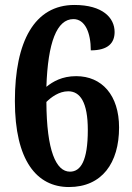

<svg xmlns="http://www.w3.org/2000/svg" viewBox="-20 -744 532 774"><path d="M258 10C391 10 460 -87 460 -230C460 -360 391 -437 287 -437C230 -437 193 -415 167 -394C173 -573 209 -667 276 -667C323 -667 346 -612 346 -541C416 -541 442 -571 442 -615C442 -672 394 -724 280 -724C119 -724 40 -577 40 -337C40 -97 128 10 258 10ZM262 -52C206 -52 168 -136 167 -333C186 -352 218 -376 255 -376C303 -376 334 -332 334 -220C334 -95 305 -52 262 -52Z"/></svg>

Font: Noto Serif Sinhala Condensed
Style: Bold
Weight: 700
Width: 3
Designer: Jelle Bosma - Monotype Design Team
Foundry: Monotype Imaging Inc.
Version: Version 2.007